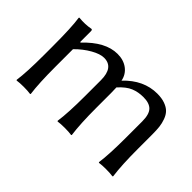

<svg xmlns="http://www.w3.org/2000/svg" viewBox="-66 -688 940 940"><g transform="rotate(45 403.5 -218.0)"><path d="M162.1 -352.1 165 -349.1Q249.5 -439 333 -439Q375 -439 403.6 -417.5Q432.1 -396 439 -359.9Q514.2 -439 607.9 -439Q639.2 -439 662.1 -430.7Q685.1 -422.4 698.2 -408.9Q711.4 -395.5 719.2 -374Q727.1 -352.5 729.5 -330.8Q731.9 -309.1 731.9 -279.8V-180.2Q731.9 -67.9 741.2 0L738.8 2.9Q720.7 0 691.9 0Q663.1 0 645 2.9L643.1 0Q651.9 -61 651.9 -180.2V-290Q651.9 -338.9 632.8 -358.9Q613.8 -378.9 571.8 -378.9Q536.6 -378.9 507.1 -366.9Q477.5 -355 444.8 -318.8Q445.8 -306.6 445.8 -280.8V-180.2Q445.8 -67.9 455.1 0L453.1 2.9Q434.6 0 405.8 0Q377 0 358.9 2.9L356.9 0Q366.2 -64.5 366.2 -180.2V-290Q366.2 -378.9 299.8 -378.9Q272.9 -378.9 234.9 -357.4Q196.8 -335.9 162.1 -300.8V-180.2Q162.1 -64.5 170.9 0L168.9 2.9Q150.4 0 122.1 0Q93.8 0 75.2 2.9L73.2 0Q82 -61 82 -180.2V-234.9Q82 -373.5 73.2 -429.2L75.2 -432.1Q117.2 -427.7 155.8 -435.1Q162.1 -435.1 162.1 -424.8Z"/></g></svg>

Font: Linux Biolinum G
Style: Regular
Weight: 400
Designer: Philipp H. Poll
Foundry: Philipp H. Poll
Version: Version 1.1.0 ; ttfautohint (v1.6)